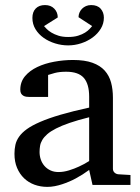

<svg xmlns="http://www.w3.org/2000/svg" viewBox="-20 -730 552 758"><path d="M332 -267.1Q287.1 -255.9 255.1 -244.9Q223.1 -233.9 201.2 -222.7Q179.2 -211.4 166.5 -200.2Q153.8 -189 147 -177.5Q140.1 -166 138.2 -154.1Q136.2 -142.1 136.2 -129.9Q136.2 -114.3 141.1 -100.1Q146 -85.9 155.5 -75Q165 -64 179 -57.4Q192.9 -50.8 210.9 -50.8Q231 -50.8 252.4 -57.4Q273.9 -64 291.5 -72.3Q312 -81.5 332 -94.2ZM345.2 0 332 -59.1Q306.2 -40 278.8 -25.4Q267.1 -19 253.4 -13.2Q239.7 -7.3 225.6 -2.7Q211.4 2 196.5 4.9Q181.6 7.8 167 7.8Q140.1 7.8 116.5 -0.7Q92.8 -9.3 75.2 -26.1Q57.6 -43 47.4 -67.1Q37.1 -91.3 37.1 -123Q37.1 -141.6 40.8 -158.2Q44.4 -174.8 55.4 -190.4Q66.4 -206.1 86.4 -220.5Q106.4 -234.9 139.2 -249Q171.9 -263.2 219.2 -277.1Q266.6 -291 332 -305.2V-348.1Q332 -398.4 310.8 -422.6Q289.6 -446.8 241.2 -446.8Q214.8 -446.8 196.3 -441.9Q177.7 -437 169.9 -434.1V-347.2H97.2Q90.3 -347.2 83.7 -348.1Q77.1 -349.1 71.8 -352.3Q66.4 -355.5 63.2 -361.1Q60.1 -366.7 60.1 -376Q60.1 -406.7 78.6 -429Q97.2 -451.2 127 -465.3Q156.7 -479.5 193.8 -486.3Q231 -493.2 268.1 -493.2Q314.5 -493.2 345 -482.2Q375.5 -471.2 393.3 -451.4Q411.1 -431.6 418.5 -404.3Q425.8 -377 425.8 -344.2V-64Q425.8 -54.7 431.9 -48.8Q438 -43 446.8 -42L495.1 -39.1V0ZM390.1 -660.2Q390.1 -636.7 377.9 -616.7Q365.7 -596.7 345.7 -582Q325.7 -567.4 300.5 -559.1Q275.4 -550.8 249 -550.8Q223.1 -550.8 197.8 -558.6Q172.4 -566.4 152.3 -580.6Q132.3 -594.7 120.1 -614.7Q107.9 -634.8 107.9 -659.2Q107.9 -683.1 121.1 -696.5Q134.3 -710 157.7 -710Q180.7 -710 194.3 -695.8Q208 -681.6 208 -661.1L153.8 -627Q157.2 -623 164.3 -615.7Q171.4 -608.4 183.1 -601.3Q194.8 -594.2 210.9 -589.1Q227.1 -584 249 -584Q272 -584 288.3 -589.1Q304.7 -594.2 315.9 -601.3Q327.1 -608.4 333.7 -615.7Q340.3 -623 343.8 -627L290 -662.1Q290 -671.4 293.7 -680.2Q297.4 -689 304 -695.6Q310.5 -702.1 319.6 -706.1Q328.6 -710 339.8 -710Q364.7 -710 377.4 -695.6Q390.1 -681.2 390.1 -660.2Z"/></svg>

Font: Charis SIL CyrE
Style: Regular
Weight: 400
Foundry: SIL International
Version: Version 5.000